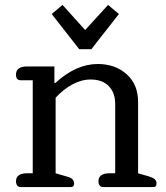

<svg xmlns="http://www.w3.org/2000/svg" viewBox="-20 -760 676 780"><path d="M190 -703 234 -740 326 -638 419 -740 463 -703 351 -560H302ZM45 -24Q45 -40 56.5 -48Q68 -56 88 -56H113V-434H64Q45 -434 45 -457Q45 -474 56.5 -482Q68 -490 88 -490H201V-423H205Q289 -500 377 -500Q448 -500 494.5 -458.5Q541 -417 541 -346V-56L586 -43Q602 -38 609 -31.5Q616 -25 616 -14Q616 0 603 0H399Q390 0 385 -6.5Q380 -13 380 -24Q380 -40 391.5 -48Q403 -56 423 -56H448V-338Q448 -383 422 -410Q396 -437 348 -437Q311 -437 274 -417Q237 -397 206 -363V-56L251 -43Q267 -39 274 -32Q281 -25 281 -14Q281 0 268 0H64Q55 0 50 -6.5Q45 -13 45 -24Z"/></svg>

Font: Maitree Medium
Style: Regular
Weight: 500
Designer: CadsonDemak Team
Foundry: CadsonDemak
Version: Version 1.000